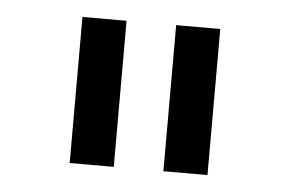

<svg xmlns="http://www.w3.org/2000/svg" viewBox="-32 -786 525 347"><g transform="rotate(5 230.0 -612.5)"><path d="M105 -480V-745H185V-480ZM275 -480V-745H355V-480Z"/></g></svg>

Font: Plus Jakarta Display Light
Style: Regular
Weight: 300
Designer: Gumpita Rahayu
Foundry: Tokotype Studio
Version: Version 1.000;hotconv 1.0.109;makeotfexe 2.5.65596